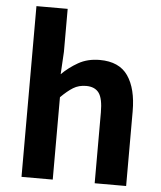

<svg xmlns="http://www.w3.org/2000/svg" viewBox="-55 -846 750 894"><g transform="rotate(5 320.0 -399.0)"><path d="M79 0V-798H225V-597L219 -492Q252 -525 295 -549.5Q338 -574 395 -574Q486 -574 527 -514.5Q568 -455 568 -349V0H421V-331Q421 -396 402 -422Q383 -448 342 -448Q308 -448 282 -432Q256 -416 225 -385V0Z"/></g></svg>

Font: Source Han Sans CN Bold
Style: Bold
Weight: 700
Designer: Ryoko NISHIZUKA 西塚涼子 (kana & ideographs); Paul D. Hunt (Latin, Greek & Cyrillic); Wenlong ZHANG 张文龙 (bopomofo); Sandoll 
Foundry: Adobe Systems Incorporated
Version: Version 1.00;May 30, 2023;FontCreator 11.5.0.2422 32-bit